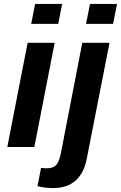

<svg xmlns="http://www.w3.org/2000/svg" viewBox="-20 -745 613 973"><path d="M138 -624 158 -725H295L275 -624ZM17 0 120 -528H257L154 0ZM416 -624 436 -725H573L553 -624ZM251 208Q203 208 170 198L188 106L216 108Q249 108 264.5 91.5Q280 75 289 29L397 -528H535L419 63Q405 133 362.5 170.5Q320 208 251 208Z"/></svg>

Font: Libra Sans Modern
Style: Bold Italic
Weight: 700
Italic angle: -12°
Foundry: Stefan Peev, Context Ltd
Version: Version 1.000